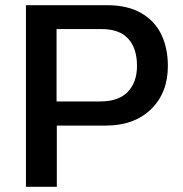

<svg xmlns="http://www.w3.org/2000/svg" viewBox="-20 -720 706 740"><path d="M80 0V-700H392Q472 -700 524.5 -669.5Q577 -639 602 -586.5Q627 -534 627 -466Q627 -362 562 -299Q497 -236 388 -236H199V0ZM198 -608V-329H366Q437 -329 472.5 -366Q508 -403 508 -466Q508 -534 474 -571Q440 -608 371 -608Z"/></svg>

Font: Kanit Cyrillic
Style: Regular
Weight: 400
Designer: Katatrad Team, Sasha Pavljenko
Foundry: CadsonDemak, Pavljenko + Design
Version: Version 1.002;Fontself Maker 3.5.7